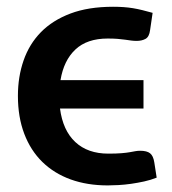

<svg xmlns="http://www.w3.org/2000/svg" viewBox="-20 -541 508 568"><path d="M424 -452Q421.5 -432 410.5 -426Q399.5 -420 384 -420Q376.5 -420 368.5 -421Q360.5 -422 350.8 -423.5Q341 -425 328.2 -426Q315.5 -427 298.5 -427Q237.5 -427 203 -394.5Q168.5 -362 159 -304H404.5V-220H157.5Q166 -155 202.8 -120.8Q239.5 -86.5 300.5 -86.5Q324.5 -86.5 339.5 -87.8Q354.5 -89 364.2 -90.8Q374 -92.5 380.8 -93.8Q387.5 -95 395 -95Q414.5 -95 424 -87.5Q433.5 -80 436.5 -60.5L443.5 -15.5Q426 -8.5 406.5 -4.2Q387 0 367.8 2.8Q348.5 5.5 330.8 6.5Q313 7.5 299 7.5Q238 7.5 189 -10.2Q140 -28 105.2 -62Q70.5 -96 51.8 -145.2Q33 -194.5 33 -257.5Q33 -314 49.8 -362.2Q66.5 -410.5 101 -445.8Q135.5 -481 188.5 -501Q241.5 -521 314.5 -521Q331 -521 345.2 -520Q359.5 -519 373.2 -516.8Q387 -514.5 401.2 -511Q415.5 -507.5 431.5 -503Z"/></svg>

Font: Lato
Style: Bold
Weight: 700
Designer: Lukasz Dziedzic
Foundry: tyPoland Lukasz Dziedzic
Version: Version 2.007; 2014-02-27